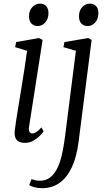

<svg xmlns="http://www.w3.org/2000/svg" viewBox="-20 -758 567 1032"><path d="M113.5 10Q96 10 83 4Q70 -2 63.5 -16Q57 -30 59 -53Q60.5 -70 66 -105.5Q71.5 -141 79.2 -188.2Q87 -235.5 95.5 -287.8Q104 -340 112 -391.2Q120 -442.5 125.5 -485L61.5 -504.5L66.5 -532L189.5 -553.5L209 -543.5L136 -75.5Q133 -57 138.8 -48.8Q144.5 -40.5 152 -40.5Q162.5 -40.5 174.2 -47.5Q186 -54.5 202.5 -73L214.5 -52.5Q209 -44 194.8 -29Q180.5 -14 159.8 -2Q139 10 113.5 10ZM183.5 -618Q161.5 -618 148.8 -631.8Q136 -645.5 136 -671Q136 -701.5 153.8 -720Q171.5 -738.5 195.5 -738.5Q215.5 -738.5 228 -725.2Q240.5 -712 240.5 -688.5Q240.5 -656 223 -637Q205.5 -618 183.5 -618ZM402 7Q391.5 87 365.8 141.8Q340 196.5 300 225Q260 253.5 207 253.5Q185 253.5 165.5 248.5Q146 243.5 137 236L149.5 205Q157 208 169.5 210.8Q182 213.5 193.5 213.5Q226.5 213.5 249.2 196Q272 178.5 287.5 147.2Q303 116 312.8 73.2Q322.5 30.5 329 -20L388 -485L321 -504.5L326.5 -532L454 -553.5L472.5 -543.5ZM452 -618Q430 -618 417.2 -631.8Q404.5 -645.5 404.5 -671Q404.5 -701.5 422.2 -720Q440 -738.5 464 -738.5Q484 -738.5 496.5 -725.2Q509 -712 509 -688.5Q509 -656 491.5 -637Q474 -618 452 -618Z"/></svg>

Font: Merriweather 48pt Light
Style: Italic
Weight: 300
Italic angle: -7.8°
Version: Version 2.101